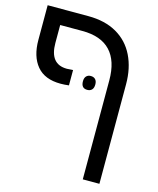

<svg xmlns="http://www.w3.org/2000/svg" viewBox="-122 -678 827 1004"><g transform="rotate(15 291.5 -176.0)"><path d="M513 -299V240H423V-296Q423 -401 372 -455Q321 -509 220 -509H100V-412Q100 -297 193 -297Q204 -297 226 -299V-216Q203 -213 181 -213Q95 -213 52.5 -264Q10 -315 10 -404V-592H230Q321 -592 384.5 -555.5Q448 -519 480.5 -452.5Q513 -386 513 -299ZM358 -256Q358 -237 349 -227.5Q340 -218 324 -218Q291 -218 291 -256Q291 -274 300 -283.5Q309 -293 324 -293Q340 -293 349 -283.5Q358 -274 358 -256Z"/></g></svg>

Font: Noto Sans Hebrew
Style: Regular
Weight: 400
Designer: Monotype Design Team
Foundry: Monotype Imaging Inc.
Version: Version 1.000